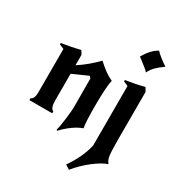

<svg xmlns="http://www.w3.org/2000/svg" viewBox="-234 -905 1249 1341"><g transform="rotate(30 390.5 -234.5)"><path d="M199 -455V-372Q278 -423 346 -494Q385 -459 410 -440.5Q435 -422 473 -404Q459 -354 459 -189Q459 -60 468 -19Q392 9 316 89L310 83Q320 47 328 -20.5Q336 -88 336 -116Q336 -154 335.5 -230Q335 -306 335 -344L322 -358L199 -303V-88Q199 -26 226 -15V0H42V-15Q69 -25 69 -79V-428L32 -444V-455Q112 -467 181 -485ZM524 283 489 261Q562 157 586 52V-428L549 -444V-455Q629 -467 698 -485L716 -455V-78Q716 17 720.5 53.5Q725 90 742 108V112Q699 126 638 172.5Q577 219 524 283ZM558 -650Q602 -725 654 -752Q665 -738 697.5 -713Q730 -688 748 -677Q710 -650 687.5 -627.5Q665 -605 650 -574Q643 -583 626 -597Q609 -611 585 -629.5Q561 -648 558 -650Z"/></g></svg>

Font: NewRocker
Style: Regular
Weight: 400
Designer: Pablo Impallari, Brenda Gallo, Rodrigo Fuenzalida
Foundry: Pablo Impallari, Brenda Gallo, Rodrigo Fuenzalida
Version: Version 1.000